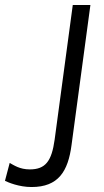

<svg xmlns="http://www.w3.org/2000/svg" viewBox="-30 -743 419 773"><path d="M258 -159 334 -723H263L190 -181C178 -94 153 -61 90 -61C49 -61 26 -78 9 -87L-10 -15C2 -9 46 10 97 10C205 10 244 -53 258 -159Z"/></svg>

Font: United Sans Light
Style: Italic
Weight: 300
Italic angle: -8°
Designer: Pablo Impallari, Rodrigo Fuenzalida (Modified by Dan O. Williams)
Version: Version 1.000;PS 001.000;hotconv 1.0.88;makeotf.lib2.5.64775